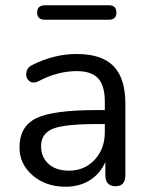

<svg xmlns="http://www.w3.org/2000/svg" viewBox="-20 -700 570 729"><path d="M393 -625H151Q121 -625 121 -652Q121 -680 151 -680H393Q422 -680 422 -652Q422 -625 393 -625ZM229 9Q154 9 104 -34Q54 -77 54 -140Q54 -220 117.5 -251Q181 -282 346 -282H378V-313Q378 -375 352.5 -402.5Q327 -430 271 -430Q199 -430 127 -392Q105 -381 91 -392.5Q77 -404 80 -424Q83 -444 102 -453Q185 -495 271 -495Q366 -495 411 -449Q456 -403 456 -306V-35Q456 7 419 7Q380 7 380 -35V-85Q361 -41 321.5 -16Q282 9 229 9ZM242 -52Q301 -52 339.5 -93.5Q378 -135 378 -199V-229H347Q225 -229 180.5 -211Q136 -193 136 -145Q136 -103 164.5 -77.5Q193 -52 242 -52Z"/></svg>

Font: Nunito
Style: Regular
Weight: 400
Designer: Vernon Adams
Foundry: Vernon Adams
Version: Version 3.602